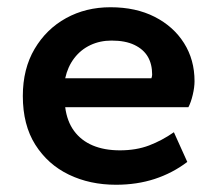

<svg xmlns="http://www.w3.org/2000/svg" viewBox="-20 -500 600 530"><path d="M300 10Q228 10 170 -18Q112 -46 77.5 -100.5Q43 -155 43 -235Q43 -310 75.5 -365Q108 -420 162.5 -450Q217 -480 285 -480Q355 -480 407 -453.5Q459 -427 488 -381Q517 -335 517 -276Q517 -259 512 -238Q507 -217 500 -204H160Q165 -165 184.5 -138.5Q204 -112 236 -98.5Q268 -85 311 -85Q356 -85 391.5 -98.5Q427 -112 460 -135L497 -53Q456 -22 407 -6Q358 10 300 10ZM160 -284H398Q399 -287 399.5 -289.5Q400 -292 400 -294Q400 -323 388 -343.5Q376 -364 351 -376Q326 -388 288 -388Q256 -388 229.5 -375.5Q203 -363 185 -339.5Q167 -316 160 -284Z"/></svg>

Font: Gantari SemiBold
Style: Regular
Weight: 600
Designer: Anugrah Pasau
Foundry: Lafontype
Version: Version 1.000; ttfautohint (v1.8.3)